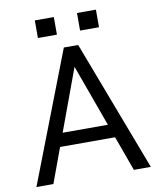

<svg xmlns="http://www.w3.org/2000/svg" viewBox="-95 -955 850 1029"><g transform="rotate(-10 330.5 -440.5)"><path d="M480.5 -189.5H181.2L111.3 0H19L293.5 -710.9H371.6L641.6 0H549.3ZM208 -262.2H454.1L332 -599.1ZM498 -785.2H395V-880.9H498ZM269 -785.2H165.5V-880.9H269Z"/></g></svg>

Font: Roboto Web
Style: Regular
Weight: 400
Designer: Google
Version: Version 1.200310; 2013